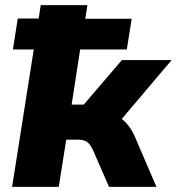

<svg xmlns="http://www.w3.org/2000/svg" viewBox="-20 -725 686 745"><path d="M27 0 111 -533H30L49 -653H130L138 -705H319L311 -652H491L472 -533H291L258 -319H305L453 -492H646L431 -238L400 -285Q425 -282 444.5 -269Q464 -256 479 -236.5Q494 -217 504 -193L587 0H403L342 -140Q335 -156 327 -165.5Q319 -175 308.5 -179Q298 -183 283 -183H237L208 0Z"/></svg>

Font: Nunito Sans 11pt Black
Style: Italic
Weight: 900
Italic angle: -9°
Version: Version 3.101;gftools[0.9.27]